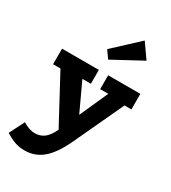

<svg xmlns="http://www.w3.org/2000/svg" viewBox="-241 -914 1135 1273"><g transform="rotate(30 326.5 -277.0)"><path d="M559.1 -682.1 335 -561 294.9 -618.2 481.9 -792ZM633.8 -471.2V-352.1H581.1L404.8 25.9Q353.5 136.2 294.2 187Q234.9 237.8 155.8 237.8Q113.8 237.8 80.3 225.8Q46.9 213.9 6.8 189L64.9 74.2Q114.7 105 155.8 105Q197.8 105 227.5 82.5Q257.3 60.1 283.2 5.9L90.8 -352.1H34.2V-471.2H315.9V-365.2H251L352.1 -147.9L449.2 -365.2H387.2V-471.2Z"/></g></svg>

Font: BioRhyme ExtraBold
Style: Regular
Weight: 800
Designer: Aoife Mooney
Foundry: Aoife Mooney Type
Version: Version 1.500;PS 001.500;hotconv 1.0.88;makeotf.lib2.5.64775